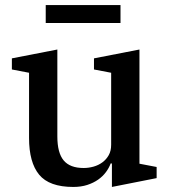

<svg xmlns="http://www.w3.org/2000/svg" viewBox="-20 -728 671 760"><path d="M270 12Q175 12 135 -36.5Q95 -85 95 -182V-440L27 -453V-497L207 -532V-188Q207 -123 232 -93Q257 -63 311 -63Q331 -63 350.5 -68.5Q370 -74 385.5 -85.5Q401 -97 410.5 -114Q420 -131 420 -155V-440L352 -453V-497L532 -532V-80L600 -67V-23L423 12V-81H418Q412 -64 399.5 -47Q387 -30 368.5 -17Q350 -4 325.5 4Q301 12 270 12ZM161 -708H457V-637H161Z"/></svg>

Font: IBM Plex Serif Medium
Style: Regular
Weight: 500
Designer: Mike Abbink, Paul van der Laan, Pieter van Rosmalen
Foundry: Bold Monday
Version: Version 2.5